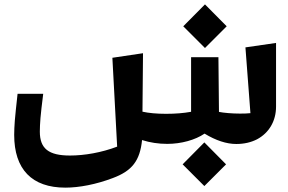

<svg xmlns="http://www.w3.org/2000/svg" viewBox="-20 -631 1326 885"><path d="M634.8 14.6C671.9 26.4 710.4 32.2 751 32.2C815.4 32.2 879.9 14.2 922.9 -15.1C975.1 16.6 1023.9 32.7 1069.3 32.7C1105 32.7 1136.7 25.4 1164.6 11.2C1219.7 -18.1 1252.4 -72.8 1252.4 -139.6V-433.1L1111.3 -412.6L1134.3 -109.4C1121.6 -107.9 1105.5 -107.4 1086.4 -107.4C1049.8 -107.4 1011.2 -110.8 989.3 -115.2L986.8 -367.2H860.8V-115.7C826.2 -109.4 787.6 -106.4 745.1 -106.4C701.7 -106.4 665.5 -109.9 636.7 -116.2L639.2 -385.7L498 -364.7L520 44.9C447.8 72.3 369.1 85.9 302.7 85.9C203.6 85.9 163.6 53.7 163.6 -24.4C163.6 -41.5 164.6 -62 166.5 -86.4C168.5 -110.8 172.9 -148.4 179.2 -198.7H61C54.7 -141.6 50.3 -100.6 48.3 -75.2C46.4 -49.8 45.4 -27.8 45.4 -9.3C45.4 149.4 127 233.9 281.2 233.9C345.2 233.9 423.3 218.8 499.5 189.9C588.9 156.7 625 109.9 634.8 14.6ZM824.7 -509.8 924.8 -409.7 1024.9 -509.8 924.8 -610.8ZM821.8 126.5 921.9 226.6 1022 126.5 921.9 25.4Z"/></svg>

Font: SG Kara SemiBold
Style: Regular
Weight: 400
Designer: Damoon Khanjanzadeh
Version: Version 1.000